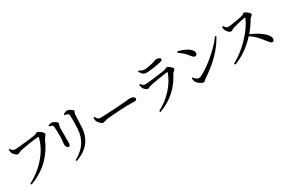

<svg xmlns="http://www.w3.org/2000/svg" viewBox="93 -1892 4525 3087"><g transform="rotate(-30 2355.5 -348.0)"><path d="M125 7 112 -14Q306 -116 436 -270Q563 -419 604 -588Q607 -603 593 -603Q559 -603 422 -582Q287 -561 246 -550Q235 -547 216 -537Q192 -524 181 -524Q159 -524 130 -553Q102 -580 95 -602Q89 -623 86 -660L103 -667L104 -665Q123 -641 134 -631Q154 -614 176 -614Q218 -614 372 -631Q523 -647 559 -655Q573 -658 591 -668Q608 -678 618 -678Q643 -678 683 -644.5Q723 -611 723 -589Q723 -576 701 -552Q682 -531 676 -517Q597 -332 468 -205Q330 -69 125 7Z M944 43 933 23Q1069 -52 1136 -152Q1205 -254 1214 -399Q1222 -555 1216 -640Q1214 -670 1196 -680Q1180 -689 1140 -696L1139 -714Q1185 -739 1209 -739Q1237 -739 1275 -715.5Q1313 -692 1313 -675Q1313 -665 1305 -651Q1296 -633 1295 -617Q1292 -542 1285 -397Q1277 -230 1191 -122Q1108 -16 944 43ZM943 -218Q925 -218 912 -241Q899 -264 899 -295Q899 -304 902 -330Q909 -384 910 -431Q910 -565 904 -608Q902 -626 899 -632Q896 -640 885 -646Q868 -654 835 -662V-680Q870 -694 895 -694Q923 -694 959.5 -671Q996 -648 996 -628Q996 -619 990 -604Q981 -581 979 -561Q977 -527 978 -315Q978 -282 978 -273Q978 -218 943 -218Z M1620 -277Q1599 -277 1569 -308Q1540 -336 1529 -365Q1522 -385 1522 -425L1541 -431Q1542 -430 1543 -428Q1562 -396 1574 -385Q1593 -367 1620 -367Q1677 -367 1859 -378Q2013 -387 2067 -392Q2096 -394 2137 -399Q2171 -403 2183 -403Q2216 -403 2242 -389Q2269 -374 2269 -352Q2269 -321 2221 -321Q2207 -321 2177 -322Q2130 -323 2096 -323Q2047 -323 1910 -315Q1768 -306 1718 -300Q1688 -296 1656 -285Q1634 -277 1620 -277Z M2504 34 2491 12Q2647 -71 2760 -195Q2867 -314 2919 -452Q2925 -469 2908 -468Q2854 -462 2741 -444Q2623 -424 2579 -413Q2566 -410 2546 -399.5Q2526 -389 2515 -389Q2496 -389 2469 -415Q2444 -438 2436 -459Q2426 -488 2425 -515L2441 -524Q2461 -497 2472 -487Q2489 -473 2509 -473Q2546 -473 2696 -491Q2830 -508 2891 -518Q2906 -521 2924 -531Q2938 -539 2947 -539Q2970 -539 3005.5 -508.5Q3041 -478 3041 -458Q3041 -446 3018.5 -428Q2996 -410 2989 -397Q2834 -88 2504 34ZM2624 -625Q2588 -625 2562 -646Q2539 -665 2514 -710L2528 -722Q2578 -686 2621 -686Q2685 -686 2775 -710Q2804 -716 2832 -729Q2850 -737 2859 -737Q2895 -737 2917 -726Q2940 -715 2940 -695Q2940 -673 2899 -663Q2722 -625 2624 -625Z M3345 -31Q3317 -31 3278 -59Q3243 -84 3226 -111Q3210 -143 3208 -181L3222 -191Q3277 -128 3309 -128Q3349 -128 3460.5 -202Q3572 -276 3682 -377Q3806 -490 3869 -584L3890 -571Q3741 -294 3400 -71Q3392 -66 3380 -53Q3360 -31 3345 -31ZM3433 -461Q3408 -461 3375 -505Q3339 -552 3310 -580Q3274 -614 3214 -656L3225 -675Q3322 -654 3391 -612Q3473 -562 3473 -506Q3473 -487 3461.5 -474Q3450 -461 3433 -461Z M3927 -25 3914 -47Q4078 -134 4227 -288.5Q4376 -443 4439 -589Q4446 -607 4428 -603Q4354 -593 4194 -548Q4181 -544 4164.5 -532Q4148 -520 4135 -520Q4114 -520 4087 -546Q4064 -570 4054 -593Q4045 -615 4043 -655L4061 -663Q4062 -661 4066 -657Q4082 -632 4093 -623Q4110 -606 4129 -606Q4166 -606 4272 -625Q4364 -640 4411 -652Q4421 -655 4436 -667Q4451 -679 4459 -679Q4482 -679 4520 -648Q4558 -617 4558 -598Q4558 -585 4534 -568Q4518 -556 4513 -549Q4433 -415 4363 -336Q4487 -284 4569 -218Q4661 -144 4661 -82Q4661 -65 4651 -53Q4641 -40 4623 -40Q4607 -40 4592 -54Q4582 -64 4557 -96Q4543 -114 4534 -125Q4483 -190 4448 -225Q4398 -275 4340 -312Q4156 -111 3927 -25Z"/></g></svg>

Font: GenRyuMin TW M
Style: Regular
Weight: 500
Version: Version 1.501;PS 1;hotconv 16.6.51;makeotf.lib2.5.65220